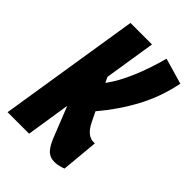

<svg xmlns="http://www.w3.org/2000/svg" viewBox="-229 -793 896 896"><g transform="rotate(45 219.0 -345.5)"><path d="M-19 0 92 -700H234L194 -446L207 -419Q244 -469 275.5 -543Q307 -617 329 -701L457 -664Q436 -558 386.5 -466Q337 -374 268 -293L290 -248Q308 -211 326.5 -198Q345 -185 360 -185Q363 -185 366 -185Q369 -185 372 -185L355 -2Q349 1 332 5.5Q315 10 301 10Q269 10 250 -10Q231 -30 215 -72L157 -218L123 0Z"/></g></svg>

Font: Georama ExtraCondensed ExtraBold
Style: Italic
Weight: 800
Width: 2
Italic angle: -9°
Designer: Jean-Baptiste Levee
Foundry: Production Type
Version: Version 1.000